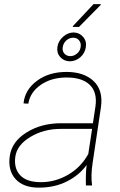

<svg xmlns="http://www.w3.org/2000/svg" viewBox="-20 -879 568 910"><path d="M173.8 -15.6Q242.2 -15.6 302.7 -50.8Q363.3 -85.9 398.4 -148.9L416.5 -268.1H267.1Q187.5 -268.1 124 -230Q60.5 -191.9 52.7 -136.7Q44.9 -82 75.2 -48.8Q106 -15.6 173.8 -15.6ZM165 10.3Q90.8 10.7 53.7 -30.3Q16.6 -71.3 26.4 -139.6Q36.1 -208 105.5 -251Q174.8 -294.9 270 -294.9H420.4L432.1 -372.1Q442.4 -440.4 406.2 -476.1Q370.1 -511.7 296.4 -511.7Q223.1 -511.7 172.9 -476.6Q122.6 -441.4 114.3 -387.7L92.3 -388.7L91.8 -391.1Q98.6 -454.1 155.3 -496.1Q211.9 -538.1 294.9 -538.1Q377.9 -538.1 423.8 -494.6Q469.7 -451.2 458.5 -371.1L418.9 -106.4Q409.7 -45.4 416.5 0H387.2Q385.7 -58.6 390.6 -97.2Q356.4 -49.3 297.9 -19.5Q239.3 10.3 165 10.3ZM313 -612.8Q330.1 -612.8 344.7 -625Q359.4 -636.7 362.3 -656.2Q365.2 -675.8 354.5 -688Q344.2 -700.2 326.7 -700.2Q309.1 -700.2 294.4 -687.5Q280.3 -674.8 277.3 -655.3Q274.4 -636.7 285.2 -625Q295.9 -613.3 313 -612.8ZM329.1 -725.1Q356.4 -724.6 374 -704.1Q391.6 -683.6 386.7 -655.3Q382.8 -627 360.4 -607.4Q337.9 -588.4 310.5 -588.4Q283.2 -588.9 265.6 -608.4Q248 -627.9 252 -656.2Q255.9 -684.6 279.3 -705.1Q301.8 -725.1 329.1 -725.1ZM423.3 -859.4H456.5L458 -856.4L354.5 -751.5H326.2L324.7 -754.4Z"/></svg>

Font: Roboto-ThinItalic
Style: Italic
Weight: 250
Italic angle: -12°
Designer: Google
Version: Version 1.100141; 2013; ttfautohint (v0.94.14-c901) -l 8 -r 